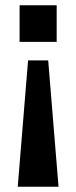

<svg xmlns="http://www.w3.org/2000/svg" viewBox="-20 -525 288 725"><path d="M47 180 86 -297H162L201 180ZM54 -367V-505H194V-367Z"/></svg>

Font: Mulish ExtraLight
Style: Regular
Weight: 200
Designer: Vernon Adams
Foundry: Vernon Adams
Version: Version 3.603